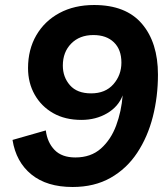

<svg xmlns="http://www.w3.org/2000/svg" viewBox="-20 -736 671 767"><path d="M270 11Q167 11 105.5 -39Q44 -89 30 -177L163 -215Q169 -167 198 -137Q227 -107 281 -107Q343 -107 383 -142.5Q423 -178 444 -234.5Q465 -291 470 -355Q453 -310 408 -283.5Q363 -257 305 -257Q240 -257 192.5 -284Q145 -311 118.5 -358Q92 -405 92 -464Q92 -538 125 -595Q158 -652 217.5 -684Q277 -716 356 -716Q483 -716 547 -641Q611 -566 611 -438Q611 -350 590.5 -269.5Q570 -189 528 -125.5Q486 -62 421.5 -25.5Q357 11 270 11ZM344 -363Q401 -363 433 -399.5Q465 -436 465 -486Q465 -538 435 -567Q405 -596 353 -596Q298 -596 264.5 -562Q231 -528 231 -474Q231 -428 259.5 -395.5Q288 -363 344 -363Z"/></svg>

Font: Prodigy Sans SemiBold
Style: Italic
Weight: 600
Italic angle: -13°
Designer: Wei Huang
Foundry: Wei Huang
Version: Version 1.003; ttfautohint (v1.8.3)